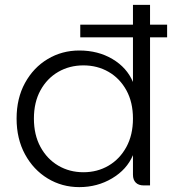

<svg xmlns="http://www.w3.org/2000/svg" viewBox="-20 -760 711 787"><path d="M309 -659H665V-607H309ZM305 7Q234 7 175.5 -28.5Q117 -64 82.5 -127.5Q48 -191 48 -274Q48 -357 82.5 -420Q117 -483 175.5 -518Q234 -553 305 -553Q382 -553 441 -518Q500 -483 525 -424V-740H595V0H569Q548 0 536.5 -11.5Q525 -23 525 -44V-124Q500 -65 439.5 -29Q379 7 305 7ZM322 -54Q379 -54 425 -81Q471 -108 498 -157.5Q525 -207 525 -274Q525 -341 498 -390Q471 -439 425 -465.5Q379 -492 322 -492Q265 -492 219 -465.5Q173 -439 146 -390Q119 -341 119 -274Q119 -207 146 -157.5Q173 -108 219 -81Q265 -54 322 -54Z"/></svg>

Font: Parkinsans Light
Style: Regular
Weight: 300
Designer: Red Stone, Indian Type Foundry
Foundry: Indian Type Foundry
Version: Version 1.000